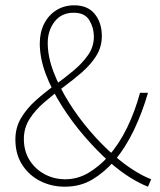

<svg xmlns="http://www.w3.org/2000/svg" viewBox="-20 -692 602 724"><path d="M224 12Q174 12 131.5 -9.5Q89 -31 63.5 -71Q38 -111 38 -166Q38 -211 59.5 -247Q81 -283 114.5 -313Q148 -343 186 -370.5Q224 -398 257.5 -426Q291 -454 312.5 -485Q334 -516 334 -554Q334 -587 317 -615.5Q300 -644 258 -644Q212 -644 186 -610.5Q160 -577 160 -530Q160 -478 182 -420.5Q204 -363 240 -305.5Q276 -248 320.5 -196.5Q365 -145 410 -106Q448 -73 483.5 -50.5Q519 -28 550 -16L538 12Q507 0 470 -23Q433 -46 392 -82Q344 -125 297.5 -179Q251 -233 213 -293Q175 -353 152.5 -413Q130 -473 130 -528Q130 -570 146.5 -602.5Q163 -635 192.5 -653.5Q222 -672 260 -672Q311 -672 337.5 -639Q364 -606 364 -556Q364 -515 343 -481.5Q322 -448 288.5 -419Q255 -390 217 -362Q179 -334 145.5 -305Q112 -276 91 -242.5Q70 -209 70 -168Q70 -122 91.5 -88Q113 -54 148.5 -35Q184 -16 226 -16Q273 -16 314 -40.5Q355 -65 388 -102Q430 -150 459.5 -211Q489 -272 508 -342H538Q517 -269 485.5 -202.5Q454 -136 410 -84Q373 -42 328 -15Q283 12 224 12Z"/></svg>

Font: Mada ExtraLight
Style: Regular
Weight: 250
Designer: Khaled Hosny
Version: Version 1.5